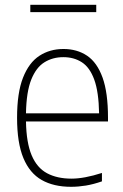

<svg xmlns="http://www.w3.org/2000/svg" viewBox="-20 -746 498 776"><path d="M267 9Q197 9 148.5 -18.5Q100 -46 74.5 -107.2Q49 -168.5 49 -270Q49 -371 73 -432Q97 -493 139.2 -520.5Q181.5 -548 236.5 -548Q291.5 -548 332 -520.8Q372.5 -493.5 394.5 -432.5Q416.5 -371.5 416.5 -270V-255H85Q86.5 -169 108 -118.2Q129.5 -67.5 170.2 -45.8Q211 -24 269 -24Q320.5 -24 392 -47V-13Q357.5 -1 327 4Q296.5 9 267 9ZM236 -515Q193 -515 159.5 -494.2Q126 -473.5 106.2 -424Q86.5 -374.5 85 -288H380.5Q379 -374.5 361 -424Q343 -473.5 311 -494.2Q279 -515 236 -515ZM102.5 -697V-726.5H369V-697Z"/></svg>

Font: Encode Sans Semi Condensed Thin
Style: Regular
Weight: 100
Width: 4
Designer: Multiple Designers
Foundry: Impallari Type
Version: Version 3.000; ttfautohint (v1.8.3) -l 8 -r 50 -G 200 -x 14 